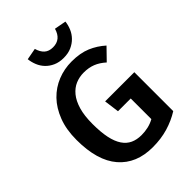

<svg xmlns="http://www.w3.org/2000/svg" viewBox="-264 -1038 1172 1172"><g transform="rotate(-45 321.5 -452.0)"><path d="M346 15Q205 15 126.5 -76Q48 -167 48 -346Q48 -435 74 -502.5Q100 -570 143.5 -615Q187 -660 244.5 -683Q302 -706 365 -706Q439 -706 491 -684Q543 -662 585 -624L513 -550Q481 -579 447 -592.5Q413 -606 370 -606Q332 -606 299 -592Q266 -578 240.5 -547Q215 -516 200.5 -466.5Q186 -417 186 -346Q186 -275 196.5 -225.5Q207 -176 228 -145Q249 -114 279.5 -100Q310 -86 350 -86Q380 -86 408 -92.5Q436 -99 461 -113V-291H351L338 -389H590V-53Q539 -21 478.5 -3Q418 15 346 15ZM347 -755Q309 -755 280 -768Q251 -781 231 -802Q211 -823 200 -850Q189 -877 186 -905L261 -919Q271 -884 291.5 -865.5Q312 -847 347 -847Q415 -847 435 -919L511 -905Q508 -877 496.5 -850Q485 -823 464.5 -802Q444 -781 415 -768Q386 -755 347 -755Z"/></g></svg>

Font: Qnwhxotralxmqkhsjrfbfhwcoqn
Style: Regular
Weight: 500
Designer: Carrois Corporate & Edenspiekermann
Foundry: Carrois Corporate GbR & Edenspiekermann AG
Version: Version 2.001